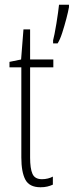

<svg xmlns="http://www.w3.org/2000/svg" viewBox="-20 -780 311 810"><path d="M157 -24Q170 -24 182 -27Q194 -30 203 -35V-1Q192 4 179.5 7Q167 10 151 10Q104 10 87 -22Q70 -54 70 -116V-496H20V-519L69 -529L79 -656H107V-529H205V-496H107V-115Q107 -69 117 -46.5Q127 -24 157 -24ZM271 -750Q268 -732 260 -701.5Q252 -671 242.5 -641.5Q233 -612 223 -597H204V-610Q206 -617 210 -636.5Q214 -656 218 -681Q222 -706 225 -727.5Q228 -749 229 -760H271Z"/></svg>

Font: Noto Sans Gujarati ExtraCondensed ExtraLight
Style: Regular
Weight: 200
Width: 2
Designer: Jelle Bosma - Monotype Design Team, Universal Thirst
Foundry: Monotype Imaging Inc.
Version: Version 2.106; ttfautohint (v1.8.4.7-5d5b)